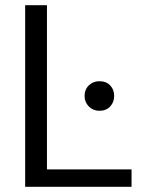

<svg xmlns="http://www.w3.org/2000/svg" viewBox="-20 -720 571 740"><path d="M77 0V-700H161V-67H487V0ZM363 -293Q339 -293 322.5 -309.5Q306 -326 306 -350Q306 -375 322.5 -391Q339 -407 363 -407Q389 -407 404.5 -391Q420 -375 420 -350Q420 -326 404.5 -309.5Q389 -293 363 -293Z"/></svg>

Font: DM Sans 9pt
Style: Regular
Weight: 400
Designer: Colophon Foundry, Jonny Pinhorn
Foundry: Colophon Foundry
Version: Version 4.004;gftools[0.9.30]